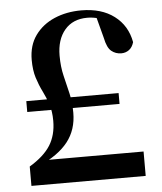

<svg xmlns="http://www.w3.org/2000/svg" viewBox="-52 -774 694 820"><g transform="rotate(-5 294.5 -364.0)"><path d="M59.3 -316V-362.5H455V-316ZM49.6 0V-83.1Q111.8 -120.5 139.3 -164.1Q166.7 -207.8 166.7 -268.9Q166.7 -309.9 156.5 -340.1Q146.3 -370.3 132.2 -398.5Q118.1 -426.6 107.9 -459.1Q97.6 -491.6 97.6 -535.8Q97.6 -598.1 128.6 -641Q159.5 -683.8 211.4 -706.1Q263.3 -728.3 326.6 -728.3Q412.9 -728.3 467.8 -686.8Q522.7 -645.3 535.6 -573.8Q529.1 -551.6 514.6 -541.1Q500.1 -530.6 481.6 -530.6Q457.4 -530.6 439.2 -545.4Q421 -560.3 412.6 -602.6L385.1 -707L457.4 -665Q422.7 -680.6 398.4 -687.6Q374.1 -694.7 349.4 -694.7Q287.6 -694.7 252.7 -653.6Q217.8 -612.5 217.8 -543.2Q217.8 -495.9 227.4 -456.6Q236.9 -417.3 245.9 -379.4Q255 -341.4 255 -295.7Q255 -222.9 214.5 -171.3Q173.9 -119.7 91.6 -83.3L118.9 -120.1V-104.6H539.5V0Z"/></g></svg>

Font: Noto Serif SC
Style: Regular
Weight: 200
Designer: Ryoko NISHIZUKA 西塚涼子 (kana & ideographs); Frank Grießhammer (Latin, Greek & Cyrillic); Wenlong ZHANG 张文龙 (bopomofo); San
Foundry: Adobe
Version: Version 2.001;hotconv 1.1.0;makeotfexe 2.6.0